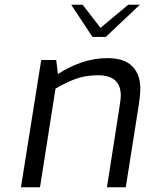

<svg xmlns="http://www.w3.org/2000/svg" viewBox="-20 -786 616 806"><path d="M153 -534H216L223 -475Q268 -505 321.5 -523.5Q375 -542 431 -542Q502 -542 535.5 -507.5Q569 -473 569 -416Q569 -382 559 -323L508 0H429L479 -320Q487 -368 487 -385Q487 -470 392 -470Q342 -470 302.5 -456.5Q263 -443 213 -414L148 0H68ZM279 -766H327L402 -669L518 -766H567L424 -631H368Z"/></svg>

Font: Exo
Style: Italic
Weight: 400
Italic angle: -9°
Designer: Natanael Gama
Foundry: Natanael Gama
Version: Version 1.500; ttfautohint (v1.6)